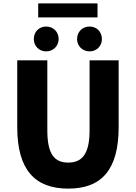

<svg xmlns="http://www.w3.org/2000/svg" viewBox="-20 -1102 803 1136"><path d="M384 14C582 14 682 -99 682 -350V-745H510V-331C510 -190 465 -140 384 -140C302 -140 260 -190 260 -331V-745H82V-350C82 -99 185 14 384 14ZM253 -798C296 -798 327 -831 327 -871C327 -913 296 -945 253 -945C210 -945 180 -913 180 -871C180 -831 210 -798 253 -798ZM206 -999H557V-1082H206ZM510 -798C553 -798 583 -831 583 -871C583 -913 553 -945 510 -945C467 -945 436 -913 436 -871C436 -831 467 -798 510 -798Z"/></svg>

Font: Noto Sans JP Black
Style: Regular
Weight: 900
Designer: Ryoko NISHIZUKA 西塚涼子 (kana, bopomofo & ideographs); Paul D. Hunt (Latin, Greek & Cyrillic); Sandoll Communications 산돌커뮤니
Foundry: Adobe
Version: Version 2.002;hotconv 1.0.116;makeotfexe 2.5.65601